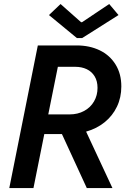

<svg xmlns="http://www.w3.org/2000/svg" viewBox="-20 -949 674 969"><path d="M170.9 -719.7H367.2Q432.1 -719.7 483.2 -695.1Q534.2 -670.4 563.2 -623.5Q592.3 -576.7 592.3 -512.7Q592.3 -457 570.3 -410.9Q548.3 -364.7 508.3 -332.3Q468.3 -299.8 414.6 -284.7L547.4 0H418L292.5 -272.5H203.6L148.9 0H26.9ZM227.1 -873 285.6 -928.7 389.2 -836.9H394L531.2 -928.7L578.1 -873L394.5 -756.8H368.2ZM331.1 -371.6Q372.6 -371.6 404.8 -389.2Q437 -406.7 454.6 -437.3Q472.2 -467.8 472.2 -505.4Q472.2 -540 457.5 -564Q442.9 -587.9 417.5 -599.9Q392.1 -611.8 360.4 -611.8H272L223.6 -371.6Z"/></svg>

Font: Reddit Sans Vanilla SemiBold
Style: Italic
Weight: 600
Italic angle: -11.25°
Designer: Stephen Hutchings
Version: Version 1.013